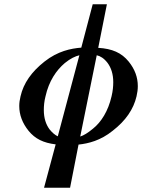

<svg xmlns="http://www.w3.org/2000/svg" viewBox="-20 -667 671 907"><path d="M115 -49C146 -11 185 8 243 15L188 220H311L351 16C398 11 455 -3 512 -49C574 -97 610.7 -151 625 -212C629 -229 631 -245 631 -260C631 -302 617 -340 588 -376C554 -418 510 -437 444 -441L485 -647H418L364 -442C315 -438 253.1 -425.9 190 -376C129.1 -327.9 91 -274 77 -212C73 -196 71 -181 71 -166C71 -124 86 -85 115 -49ZM437 -406C454 -402 471 -392 488 -370C505 -347 515 -317 515 -279C515 -259 513 -237 507 -212C491 -142 458 -90 419 -59C395 -39 375 -27 359 -22ZM195 -212C211 -284 246 -335 286 -369C313 -391 335 -401 355 -406L253 -23C240 -29 227 -40 214 -56C197 -79 187 -109 187 -147C187 -167 189 -189 195 -212Z"/></svg>

Font: Linux Libertine O
Style: Bold Italic
Weight: 700
Italic angle: -11.5°
Designer: Philipp H. Poll
Foundry: Philipp H. Poll
Version: Version 4.1.0